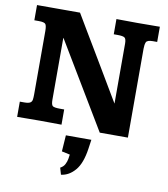

<svg xmlns="http://www.w3.org/2000/svg" viewBox="-97 -721 947 1080"><g transform="rotate(10 376.5 -180.5)"><path d="M498.5 6.8 205.1 -482.4Q204.6 -482.4 204.3 -482.4Q204.1 -482.4 204.1 -482.4V-129.9Q204.1 -100.1 213.4 -93.5Q222.7 -86.9 254.9 -86.9H278.8V0Q251 0 222.4 -0.5Q193.8 -1 156.2 -1Q114.7 -1 85.7 -0.5Q56.6 0 25.4 0V-86.9H50.8Q74.7 -86.9 84.5 -93Q94.2 -99.1 95.9 -111.3Q97.7 -123.5 97.7 -142.6V-502.4Q97.7 -531.2 91.1 -541.5Q84.5 -551.8 51.8 -551.8H26.4Q26.4 -553.7 26.4 -566.4Q26.4 -579.1 26.4 -595.2Q26.4 -611.3 26.4 -624Q26.4 -636.7 26.4 -638.7Q26.4 -638.7 45.2 -638.7Q64 -638.7 88.9 -638.7Q113.8 -638.7 133.5 -638.7Q153.3 -638.7 155.8 -638.7Q160.2 -638.7 176.8 -638.7Q193.4 -638.7 213.6 -638.7Q233.9 -638.7 250.7 -638.7Q267.6 -638.7 272 -638.7Q272 -638.7 287.1 -613.3Q302.2 -587.9 327.1 -545.9Q352.1 -503.9 382.1 -453.9Q412.1 -403.8 441.9 -353.5Q471.7 -303.2 496.6 -261.2Q521.5 -219.2 536.6 -193.8Q551.8 -168.5 551.8 -168.5V-510.7Q551.8 -538.1 542.2 -544.9Q532.7 -551.8 502.4 -551.8H480V-638.7Q516.1 -638.7 545.4 -638.2Q574.7 -637.7 598.6 -637.7Q606 -637.7 626.5 -637.9Q647 -638.2 670.7 -638.2Q694.3 -638.2 711.2 -638.4Q728 -638.7 728 -638.7V-551.8H703.1Q670.4 -551.8 664.8 -537.8Q659.2 -523.9 659.2 -501Q659.2 -500 659.2 -471.9Q659.2 -443.8 659.2 -398.4Q659.2 -353 659.2 -299.1Q659.2 -245.1 659.2 -191.2Q659.2 -137.2 659.2 -92.5Q659.2 -47.9 659.2 -20.5Q659.2 6.8 659.2 6.8ZM324.7 277.8 313.5 239.3Q331.5 230 339.6 214.1Q347.7 198.2 350.3 182.4Q353 166.5 354 157.7L307.1 147.5L313.5 54.7H459L451.7 105.5Q439.5 191.4 404.8 231.9Q370.1 272.5 324.7 277.8Z"/></g></svg>

Font: Kameron
Style: Bold
Weight: 700
Designer: Vernon Adams
Foundry: Vernon Adams
Version: Version 1.100